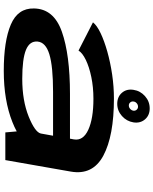

<svg xmlns="http://www.w3.org/2000/svg" viewBox="85 -910 834 1044"><g transform="rotate(90 502.0 -388.0)"><path d="M700 0 694.5 -62Q672 -49.5 644 -38.5Q526 8.5 365.5 8.5Q203.5 8.5 113.8 -29.8Q24 -68 26 -155.5Q27.5 -263.5 152.8 -307.5Q278 -351.5 490.5 -351.5H734L738 -373Q746.5 -423 685.8 -451Q625 -479 517 -479Q454 -479 398.8 -467.5Q343.5 -456 305.5 -437.5Q267.5 -419 255 -398L101.5 -476.5Q117.5 -497.5 159.8 -517.8Q202 -538 260.5 -554.5Q319 -571 385.2 -580.8Q451.5 -590.5 516 -590.5Q719 -590.5 826.5 -532.8Q934 -475 913 -356L850.5 0ZM706 -193 718 -259.5H479.5Q341 -259.5 275.5 -239.5Q210 -219.5 206 -175.5Q202 -132.5 251.2 -112.2Q300.5 -92 409 -92Q527 -92 614 -127Q699 -161.5 706 -193ZM544.5 -608.5Q506.5 -608.5 484.5 -634Q462.5 -659.5 468.5 -697Q474 -734 502.8 -759.5Q531.5 -785 569.5 -785Q607 -785 629 -759.5Q651 -734 645.5 -697Q639.5 -659.5 610.8 -634Q582 -608.5 544.5 -608.5ZM553.5 -671.5Q564 -671.5 572.2 -679Q580.5 -686.5 582 -697Q583 -707 576.5 -714.2Q570 -721.5 560 -721.5Q549.5 -721.5 541.2 -714.2Q533 -707 532 -697Q530.5 -686.5 537 -679Q543.5 -671.5 553.5 -671.5Z"/></g></svg>

Font: Anybody UltraExpanded SemiBold
Style: Italic
Weight: 600
Width: 9
Italic angle: -10°
Designer: Tyler Finck
Foundry: Etcetera Type Company
Version: Version 1.010; ttfautohint (v1.8.3) -l 8 -r 50 -G 200 -x 14 